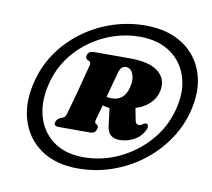

<svg xmlns="http://www.w3.org/2000/svg" viewBox="-74 -851 898 813"><g transform="rotate(10 375.5 -445.0)"><path d="M310.5 -121.5Q213.5 -121.5 149.8 -166.2Q86 -211 63.5 -288.5Q41 -366 68.5 -463.5Q87 -530 127.5 -585.8Q168 -641.5 224.5 -682.2Q281 -723 348.8 -745.2Q416.5 -767.5 489 -767.5Q585.5 -767.5 650.5 -724.5Q715.5 -681.5 739.5 -606.2Q763.5 -531 737 -434Q718 -366.5 677 -309.5Q636 -252.5 578.8 -210.2Q521.5 -168 453 -144.8Q384.5 -121.5 310.5 -121.5ZM325 -172.5Q405.5 -172.5 477.8 -206.8Q550 -241 602.2 -300Q654.5 -359 675 -434Q697.5 -515.5 678 -579.5Q658.5 -643.5 605.5 -680Q552.5 -716.5 474.5 -716.5Q396 -716.5 325 -684.2Q254 -652 202.5 -594.8Q151 -537.5 130.5 -463.5Q107.5 -380.5 125.2 -314.8Q143 -249 194.5 -210.8Q246 -172.5 325 -172.5ZM596 -498.5Q588.5 -470.5 564.5 -448.2Q540.5 -426 506.5 -416.5L515.5 -370Q518 -347.5 533.5 -347.5Q542 -347.5 553 -356.5Q557.5 -359 563.5 -359Q569 -359 571.2 -351.8Q573.5 -344.5 569.5 -335Q556 -304.5 526.5 -287.8Q497 -271 462 -271Q438.5 -271 424.5 -283.5Q410.5 -296 407.5 -324L398.5 -397Q381.5 -398.5 368 -403Q363.5 -386.5 359.2 -370.8Q355 -355 350.5 -340Q348.5 -331 349 -327.5Q349.5 -324 353 -321L359 -317.5Q364 -313 364 -309Q364 -305 362 -299Q357 -280.5 335.5 -280.5H200Q177.5 -280.5 182.5 -299Q186 -311.5 200 -318.5L210 -322.5Q215.5 -324.5 219.2 -328Q223 -331.5 225 -340Q241 -394 256 -451.8Q271 -509.5 284.5 -560.5Q287.5 -572.5 279.5 -577.5L271 -581.5Q261 -587 264.5 -601Q270 -619 292.5 -619H447.5Q535.5 -619 573 -585.5Q610.5 -552 596 -498.5ZM407.5 -550.5Q401.5 -528 393.8 -499.8Q386 -471.5 378 -441Q386.5 -439 401.5 -439Q453.5 -439 468.5 -496.5Q478 -531.5 468 -555.8Q458 -580 437.5 -580Q415.5 -580 407.5 -550.5Z"/></g></svg>

Font: Fraunces 72pt S050 Black
Style: Italic
Weight: 900
Italic angle: -16°
Version: Version 1.000; ttfautohint (v1.8.3)